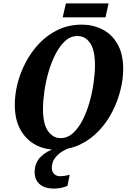

<svg xmlns="http://www.w3.org/2000/svg" viewBox="-20 -870 752 1130"><path d="M310 11Q241 11 186 -19.5Q131 -50 99 -109Q67 -168 67 -254Q67 -313 83 -377.5Q99 -442 131.5 -503.5Q164 -565 211.5 -615Q259 -665 322 -695Q385 -725 462 -725Q527 -725 582.5 -697Q638 -669 671.5 -611Q705 -553 705 -462Q705 -406 689.5 -342Q674 -278 642.5 -215.5Q611 -153 563.5 -102Q516 -51 452.5 -20Q389 11 310 11ZM336 -57Q377 -57 409.5 -86.5Q442 -116 466.5 -164Q491 -212 507 -269Q523 -326 531 -383Q539 -440 539 -486Q539 -575 510.5 -616.5Q482 -658 436 -658Q395 -658 363 -628.5Q331 -599 306.5 -551Q282 -503 265.5 -446Q249 -389 241 -332Q233 -275 233 -229Q233 -139 263 -98Q293 -57 336 -57ZM297 240Q244 240 214 214.5Q184 189 184 142Q184 87 221 51.5Q258 16 315 0H392Q371 6 346 21.5Q321 37 303 61Q285 85 285 118Q285 140 298.5 153.5Q312 167 333 167Q346 167 360 165Q374 163 390 159L377 224Q339 240 297 240ZM349 -768 368 -850H619L601 -768Z"/></svg>

Font: Noto Serif Condensed ExtraBold
Style: Italic
Weight: 800
Width: 3
Italic angle: -12°
Designer: Monotype Design Team
Foundry: Monotype Imaging Inc.
Version: Version 2.014; ttfautohint (v1.8.4.7-5d5b)